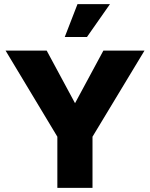

<svg xmlns="http://www.w3.org/2000/svg" viewBox="-20 -914 730 934"><path d="M259 0V-249L7 -668H207L345 -412L483 -668H683L430 -249V0ZM295 -734 357 -894H515L403 -734Z"/></svg>

Font: Gantari ExtraBold
Style: Regular
Weight: 800
Version: Version 1.000